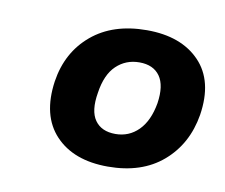

<svg xmlns="http://www.w3.org/2000/svg" viewBox="-47 -771 491 419"><g transform="rotate(10 198.5 -562.0)"><path d="M215 -408Q139 -408 98.5 -451Q58 -494 69 -571Q79 -637 126 -676.5Q173 -716 248 -716Q324 -716 365 -673.5Q406 -631 394 -554Q383 -488 336.5 -448Q290 -408 215 -408ZM219 -481Q249 -481 270 -502Q291 -523 298 -563Q304 -603 289.5 -623.5Q275 -644 244 -644Q214 -644 193 -624Q172 -604 166 -563Q159 -522 173.5 -501.5Q188 -481 219 -481Z"/></g></svg>

Font: Mulish ExtraBold
Style: Italic
Weight: 800
Italic angle: -9°
Designer: Vernon Adams
Foundry: Vernon Adams
Version: Version 3.603; ttfautohint (v1.8.3)